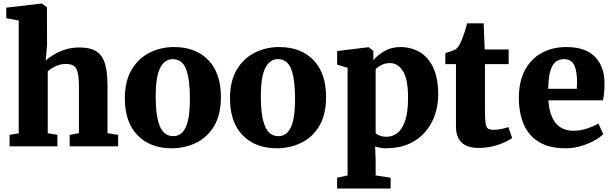

<svg xmlns="http://www.w3.org/2000/svg" viewBox="-20 -840 3521 1102"><path d="M87.5 -75V-722L16 -735.5V-796L217.5 -819.5H220L249.5 -798.5L250 -582L242.5 -493Q259 -508 287.2 -525.5Q315.5 -543 353.2 -555.2Q391 -567.5 436 -567.5Q500 -567.5 534.8 -544Q569.5 -520.5 583.2 -472Q597 -423.5 597 -348.5V-75.5L658 -66V0H380V-66L433 -75.5V-348Q433 -415 418.8 -444Q404.5 -473 357.5 -473Q327 -473 299.2 -459.8Q271.5 -446.5 254 -430.5V-75.5L309.5 -66V0H35V-66Z M696.5 -275Q696.5 -375 735.8 -440.5Q775 -506 839.2 -538Q903.5 -570 979 -570Q1103.5 -570 1175.8 -495Q1248 -420 1248 -284Q1248 -181.5 1208.8 -116.2Q1169.5 -51 1105 -20Q1040.5 11 965 11Q841.5 11 769 -64Q696.5 -139 696.5 -275ZM974.5 -58.5Q1022 -58.5 1046 -109.5Q1070 -160.5 1070 -272Q1070 -385.5 1048 -443Q1026 -500.5 972 -500.5Q924.5 -500.5 899 -449.5Q873.5 -398.5 873.5 -287Q873.5 -173.5 897.2 -116Q921 -58.5 974.5 -58.5Z M1300 -275Q1300 -375 1339.2 -440.5Q1378.5 -506 1442.8 -538Q1507 -570 1582.5 -570Q1707 -570 1779.2 -495Q1851.5 -420 1851.5 -284Q1851.5 -181.5 1812.2 -116.2Q1773 -51 1708.5 -20Q1644 11 1568.5 11Q1445 11 1372.5 -64Q1300 -139 1300 -275ZM1578 -58.5Q1625.5 -58.5 1649.5 -109.5Q1673.5 -160.5 1673.5 -272Q1673.5 -385.5 1651.5 -443Q1629.5 -500.5 1575.5 -500.5Q1528 -500.5 1502.5 -449.5Q1477 -398.5 1477 -287Q1477 -173.5 1500.8 -116Q1524.5 -58.5 1578 -58.5Z M2495 -296Q2495 -235.5 2476.2 -180.2Q2457.5 -125 2419.8 -81.8Q2382 -38.5 2326.2 -13.8Q2270.5 11 2196 11Q2179 11 2161 7.8Q2143 4.5 2133 1L2136 82V167L2222 180V242H1915V180L1975 167V-451L1915 -469V-547L2094 -569H2096L2123 -548V-494Q2143.5 -521 2184.2 -545.5Q2225 -570 2278 -570Q2337.5 -570 2386.8 -542.2Q2436 -514.5 2465.5 -454.2Q2495 -394 2495 -296ZM2219 -478Q2191.5 -478 2169 -466.8Q2146.5 -455.5 2136 -442V-76Q2143 -68 2159.8 -61.5Q2176.5 -55 2199 -55Q2232.5 -55 2260.5 -76.2Q2288.5 -97.5 2305.2 -146.5Q2322 -195.5 2322 -279Q2322 -385 2293 -431.5Q2264 -478 2219 -478Z M2726 9Q2597 9 2597 -116V-472H2536V-534.5Q2555 -542 2572.5 -547Q2590 -552 2600.5 -561.5Q2611 -571.5 2617.2 -583Q2623.5 -594.5 2630.5 -612.5Q2638.5 -631.5 2646.8 -656.5Q2655 -681.5 2661.5 -706H2756L2762 -556H2899.5V-472H2763.5V-207.5Q2763.5 -155.5 2767.2 -131.5Q2771 -107.5 2782 -101.2Q2793 -95 2814 -95Q2836.5 -95 2859.5 -100Q2882.5 -105 2898 -110.5L2919.5 -48Q2892.5 -27 2839 -9Q2785.5 9 2726 9Z M3226.5 11Q3131 11 3071.8 -26Q3012.5 -63 2985.2 -128.2Q2958 -193.5 2958 -278Q2958 -370.5 2992 -435.8Q3026 -501 3087.8 -535.5Q3149.5 -570 3232 -570Q3338 -570 3392.8 -516.2Q3447.5 -462.5 3449.5 -367Q3449.5 -333 3447.2 -308Q3445 -283 3441 -264H3127.5Q3133 -179.5 3169 -134.5Q3205 -89.5 3271.5 -89.5Q3311.5 -89.5 3351.8 -103.2Q3392 -117 3414.5 -131L3442.5 -70.5Q3427.5 -54 3394.5 -35Q3361.5 -16 3317.8 -2.5Q3274 11 3226.5 11ZM3126.5 -330.5H3290.5Q3291 -341 3291.5 -351.2Q3292 -361.5 3292 -372Q3292 -431 3275.8 -465.8Q3259.5 -500.5 3217 -500.5Q3191.5 -500.5 3171.8 -487Q3152 -473.5 3140 -437Q3128 -400.5 3126.5 -330.5Z"/></svg>

Font: Merriweather Black
Style: Regular
Weight: 900
Designer: Eben Sorkin
Foundry: Eben Sorkin
Version: Version 2.200;gftools[0.9.31]